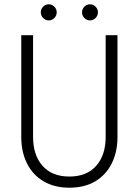

<svg xmlns="http://www.w3.org/2000/svg" viewBox="-20 -864 646 894"><path d="M362 -807Q362 -822 373 -833Q384 -844 399 -844Q414 -844 425 -833Q436 -822 436 -807Q436 -791 425 -780Q414 -769 399 -769Q384 -769 373 -780Q362 -791 362 -807ZM170 -807Q170 -822 181 -833Q192 -844 207 -844Q222 -844 233 -833Q244 -822 244 -807Q244 -791 233 -780Q222 -769 207 -769Q192 -769 181 -780Q170 -791 170 -807ZM79 -700H134V-226Q134 -142 178 -92Q222 -42 303 -42Q384 -42 428 -92Q472 -142 472 -226V-700H527V-226Q527 -157 500.5 -103.5Q474 -50 424 -20Q374 10 303 10Q233 10 182.5 -20Q132 -50 105.5 -103.5Q79 -157 79 -226Z"/></svg>

Font: Jost* Light
Style: Regular
Weight: 300
Version: Version 3.7